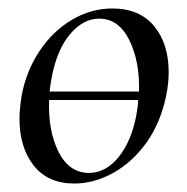

<svg xmlns="http://www.w3.org/2000/svg" viewBox="-20 -419 441 453"><path d="M326 -83Q292 -36 247 -11Q202 14 155 14Q93 14 59.5 -28.5Q26 -71 26 -139Q26 -161 31 -193Q42 -252 73.5 -299Q105 -346 150 -372.5Q195 -399 245 -399Q309 -399 343.5 -357.5Q378 -316 378 -248Q378 -222 372 -193Q359 -130 326 -83ZM306 -183H96Q93 -111 118 -61Q143 -11 190 -11Q229 -11 259.5 -48Q290 -85 302 -149Q306 -171 306 -183ZM308 -203Q310 -274 285 -324.5Q260 -375 214 -375Q176 -375 145 -338Q114 -301 102 -236Q98 -214 97 -203Z"/></svg>

Font: CormorantInfant-MediumItalic
Style: Italic
Weight: 500
Italic angle: -10°
Designer: Christian Thalmann (Catharsis Fonts)
Foundry: Catharsis Fonts
Version: Version 3.303